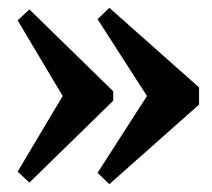

<svg xmlns="http://www.w3.org/2000/svg" viewBox="-20 -499 542 490"><path d="M269 -266V-242L55 -33L25 -61L140 -254L25 -447L55 -475ZM355 -254 229 -450 259 -479 488 -276V-232L259 -29L229 -58Z"/></svg>

Font: Minipax
Style: Bold
Weight: 600
Designer: Raphaël Ronot, Igor Stepanchenko (Cyrillic)
Foundry: steppetype
Version: Version 1.002